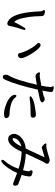

<svg xmlns="http://www.w3.org/2000/svg" viewBox="1064 -1884 871 3040"><g transform="rotate(90 1500.0 -363.5)"><path d="M856 -212Q825 -212 820 -239Q812 -293 764 -383.5Q716 -474 675 -510Q661 -522 661 -537Q661 -570 697 -570Q713 -570 740 -544Q790 -498 844.5 -403.5Q899 -309 901 -262Q901 -237 885.5 -224.5Q870 -212 856 -212ZM352 -43Q341 -43 317 -54Q191 -119 164 -476Q160 -535 158 -580Q157 -594 147.5 -604.5Q138 -615 138 -627Q143 -640 164 -640Q182 -640 205.5 -628.5Q229 -617 232 -605.5Q235 -594 235 -575.5Q235 -557 238.5 -479.5Q242 -402 265 -293Q288 -184 328 -152Q350 -198 379.5 -248Q409 -298 416.5 -314Q424 -330 438 -330Q453 -330 453 -312Q453 -299 444.5 -278Q436 -257 417 -192.5Q398 -128 394 -95Q390 -62 377 -52.5Q364 -43 352 -43Z M1782 9Q1717 9 1629 -25.5Q1541 -60 1501 -110Q1480 -137 1480 -160Q1480 -187 1498 -187Q1510 -187 1526 -167Q1560 -118 1657 -95Q1729 -77 1803 -77Q1816 -76 1833 -60Q1850 -44 1850 -26Q1849 -8 1836.5 -1Q1824 6 1782 9ZM1527 -397Q1504 -397 1504 -408Q1504 -423 1535 -439Q1583 -466 1674.5 -481Q1766 -496 1797 -496Q1815 -496 1829 -485.5Q1843 -475 1843 -456Q1843 -413 1807 -413Q1653 -413 1558 -399Q1543 -397 1527 -397ZM1199 28Q1162 28 1162 -19Q1162 -47 1179 -73Q1213 -126 1252 -250Q1291 -374 1321 -511Q1205 -490 1186 -490Q1161 -490 1143 -511Q1125 -532 1125 -545Q1125 -561 1141 -561Q1145 -561 1165 -557L1177 -556Q1196 -556 1336 -582Q1354 -664 1358 -726Q1358 -738 1351.5 -748Q1345 -758 1345 -765Q1345 -779 1362 -779Q1373 -779 1389 -776Q1433 -765 1437 -745Q1437 -714 1414 -598Q1488 -611 1531 -633Q1538 -635 1551 -635Q1565 -635 1581.5 -623.5Q1598 -612 1601 -598Q1601 -575 1556 -560L1399 -526Q1324 -193 1245 -15Q1235 6 1226 17Q1217 28 1199 28Z M2178 -126Q2219 -129 2267 -207Q2287 -242 2299 -266Q2275 -263 2243 -245Q2173 -205 2166 -149Q2166 -136 2171 -131Q2176 -126 2178 -126ZM2529 52Q2510 52 2510 33Q2510 19 2531 -5Q2603 -83 2652 -221Q2511 -268 2382 -270Q2286 -56 2182 -56Q2127 -56 2106 -112Q2099 -132 2099 -159Q2099 -186 2125 -225.5Q2151 -265 2203 -296.5Q2255 -328 2332 -335L2470 -633Q2323 -589 2317 -589Q2304 -589 2289 -601Q2274 -613 2262.5 -627.5Q2251 -642 2251 -651Q2251 -663 2266 -663L2293 -660Q2317 -660 2392.5 -681Q2468 -702 2485.5 -708.5Q2503 -715 2517 -715Q2530 -715 2551 -704.5Q2572 -694 2572 -673Q2572 -665 2566 -655Q2535 -608 2411 -336Q2531 -333 2675 -292Q2691 -351 2691 -384Q2691 -393 2683 -404.5Q2675 -416 2675 -428Q2679 -443 2700 -443Q2717 -443 2737.5 -435.5Q2758 -428 2765.5 -420Q2773 -412 2773 -396Q2773 -341 2747 -270Q2797 -255 2831.5 -241Q2866 -227 2870 -225.5Q2874 -224 2881 -223Q2888 -222 2902.5 -211.5Q2917 -201 2920 -169Q2920 -135 2893 -135Q2877 -135 2816 -160.5Q2755 -186 2718 -199Q2687 -127 2648.5 -69.5Q2610 -12 2576.5 20Q2543 52 2529 52Z"/></g></svg>

Font: LXGW WenKai Lite Medium
Style: Regular
Weight: 500
Designer: LXGW / Fontworks Inc.
Foundry: LXGW / Fontworks Inc.
Version: Version 1.511; March 25, 2025